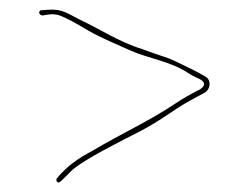

<svg xmlns="http://www.w3.org/2000/svg" viewBox="-20 -440 523 403"><path d="M69.2 -407.5 81.1 -409.4C99 -412.1 108 -406.5 119.2 -401.4C134.6 -394.4 148.7 -385.3 165.3 -375.8C192.3 -360.4 225.2 -346.7 255.1 -333.4C291.2 -317.4 338.9 -311.3 376.7 -285.6C382.9 -281.3 391.1 -277.9 398.6 -274.2C420.6 -263.2 398.6 -251.8 398.6 -251.8C381.3 -243.2 362.9 -232.7 347.9 -222.6C294.7 -186.6 230.6 -157.4 175.4 -124.3C175.3 -124.2 175 -124 174.8 -123.9C142.2 -106.8 120.7 -91 99.5 -65.9C97.6 -63.6 98.1 -59.9 99.9 -58.3C103.4 -55.1 106.1 -57.8 114.2 -65.8L128.2 -79.8C133.6 -85.3 140.6 -90.5 148.2 -95.5C184.5 -119.5 232.9 -143.2 273.2 -164.1C303.7 -179.8 325.4 -195 353.1 -213.4C369.9 -224.6 392.7 -236.1 409.4 -245.4C422.2 -252.5 423.5 -271.5 412.4 -278.4C392.6 -290.7 372.5 -299.3 349.4 -310.8C332.3 -319.4 319.8 -321.9 299.7 -329.3L278.1 -337.1C229.1 -352.1 188.4 -379.9 147.6 -398.7C120.7 -412.2 111.1 -421.6 80.9 -419.5L66.9 -418.5C66.7 -418.5 66.3 -418.5 66 -418.5C65.2 -418.5 65 -418.7 63.6 -417C59.9 -412.6 64.3 -408.1 69.2 -407.5Z"/></svg>

Font: CiSf OpenHand
Style: Hln
Weight: 400
Foundry: Cannot Into Space Fonts
Version: Version 0.7892